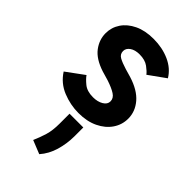

<svg xmlns="http://www.w3.org/2000/svg" viewBox="-261 -632 1023 1023"><g transform="rotate(45 251.0 -120.5)"><path d="M50.1 -393.1Q50.1 -436.8 74.4 -473Q98.7 -509.2 144.2 -530.9Q189.6 -552.6 252.5 -552.6Q318.9 -552.6 372.9 -528.4Q426.8 -504.3 454.9 -457.7L360.4 -389.9Q350.1 -404.1 324.9 -422.8Q299.7 -441.4 258.2 -441.4Q224.4 -441.4 203.8 -427Q183.2 -412.6 183.2 -391.7Q183.2 -368.3 203.7 -356.7Q224.1 -345.2 261.4 -333.8L307.9 -320.3Q383.2 -296.9 420.5 -253.4Q457.7 -209.9 457.7 -156.2Q457.7 -110.4 432 -72.6Q406.2 -34.8 359.4 -12.3Q312.5 10.3 248.6 10.3Q187.5 10.3 129.3 -13.3Q71 -36.9 36.6 -90.6L136 -163.4Q147 -146.7 172.9 -125.4Q198.9 -104 244 -104Q278.4 -104 302 -118.1Q325.6 -132.1 325.6 -154.5Q325.6 -178.3 302 -193.5Q278.4 -208.8 235.4 -223L183.2 -238.3Q112.6 -261.4 81.3 -302.7Q50.1 -344.1 50.1 -393.1ZM321.4 46.2V114Q321 169.4 305.6 221.8Q290.1 274.1 256 312.9L179.7 282.3Q195.7 245.7 206.7 209.3Q217.7 172.9 217.7 121.1V46.2Z"/></g></svg>

Font: Interface
Style: Bold
Weight: 700
Designer: Rasmus Andersson
Foundry: rsms
Version: Version 1.8